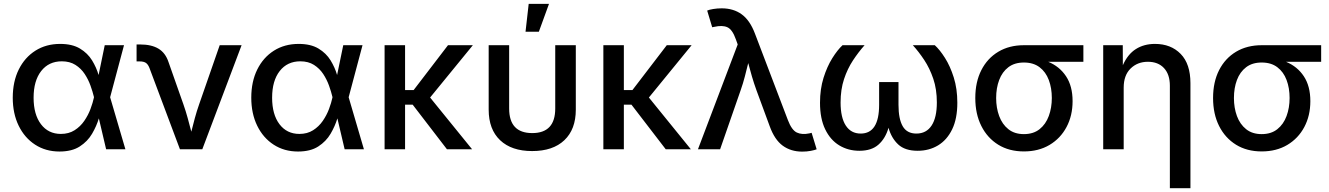

<svg xmlns="http://www.w3.org/2000/svg" viewBox="-20 -783 6968 1007"><path d="M292 11.7Q219.7 11.7 164.3 -24.2Q108.9 -60.1 77.9 -123.8Q46.9 -187.5 46.9 -270.5Q46.9 -355 78.4 -418.5Q109.9 -481.9 165.8 -517.3Q221.7 -552.7 295.4 -552.7Q358.9 -552.7 399.4 -528.3Q439.9 -503.9 462.9 -466.3Q485.8 -428.7 497.1 -389.6L529.3 -545.9H630.4L557.6 -272.9L637.7 0H536.6L498.5 -162.1Q486.3 -121.6 462.9 -81.5Q439.5 -41.5 398.4 -14.9Q357.4 11.7 292 11.7ZM472.7 -272.9V-274.4Q466.3 -301.3 454.8 -333.5Q443.4 -365.7 424.3 -394.8Q405.3 -423.8 375.7 -442.6Q346.2 -461.4 304.2 -461.4Q235.8 -461.4 196 -410.4Q156.2 -359.4 156.2 -270.5Q156.2 -182.6 194.8 -131.6Q233.4 -80.6 299.3 -80.6Q340.8 -80.6 371.1 -99.9Q401.4 -119.1 421.9 -148.9Q442.4 -178.7 454.6 -211.4Q466.8 -244.1 472.7 -271.5Z M923.8 0 763.7 -426.8Q756.3 -445.8 744.9 -453.4Q733.4 -460.9 712.9 -460.9H696.3V-549.8H715.3Q774.4 -549.8 811 -527.8Q847.7 -505.9 863.8 -457.5L941.9 -235.8Q954.6 -199.7 964.4 -163.8Q974.1 -127.9 983.4 -92.3Q992.2 -127.9 1002 -163.8Q1011.7 -199.7 1024.4 -235.8L1132.3 -545.9H1247.1L1041 0Z M1543 11.7Q1470.7 11.7 1415.3 -24.2Q1359.9 -60.1 1328.9 -123.8Q1297.9 -187.5 1297.9 -270.5Q1297.9 -355 1329.3 -418.5Q1360.8 -481.9 1416.7 -517.3Q1472.7 -552.7 1546.4 -552.7Q1609.9 -552.7 1650.4 -528.3Q1690.9 -503.9 1713.9 -466.3Q1736.8 -428.7 1748 -389.6L1780.3 -545.9H1881.3L1808.6 -272.9L1888.7 0H1787.6L1749.5 -162.1Q1737.3 -121.6 1713.9 -81.5Q1690.4 -41.5 1649.4 -14.9Q1608.4 11.7 1543 11.7ZM1723.6 -272.9V-274.4Q1717.3 -301.3 1705.8 -333.5Q1694.3 -365.7 1675.3 -394.8Q1656.2 -423.8 1626.7 -442.6Q1597.2 -461.4 1555.2 -461.4Q1486.8 -461.4 1447 -410.4Q1407.2 -359.4 1407.2 -270.5Q1407.2 -182.6 1445.8 -131.6Q1484.4 -80.6 1550.3 -80.6Q1591.8 -80.6 1622.1 -99.9Q1652.3 -119.1 1672.9 -148.9Q1693.4 -178.7 1705.6 -211.4Q1717.8 -244.1 1723.6 -271.5Z M2104.5 -545.9V-310.5H2149.4L2329.6 -545.9H2460L2235.8 -271.5L2456.1 0H2324.2L2144.5 -233.9H2104.5V0H1997.1V-545.9Z M2771 9.3Q2663.1 9.3 2603 -47.6Q2543 -104.5 2543 -208V-545.9H2650.4V-213.9Q2650.4 -85 2771.5 -85Q2892.1 -85 2892.1 -213.9V-545.9H3000V-208Q3000 -104.5 2939.9 -47.6Q2879.9 9.3 2771 9.3ZM2736.3 -616.7 2752.9 -762.7H2859.4L2806.2 -616.7Z M3252 -545.9V-310.5H3296.9L3477.1 -545.9H3607.4L3383.3 -271.5L3603.5 0H3471.7L3292 -233.9H3252V0H3144.5V-545.9Z M3640.6 0 3849.1 -549.8 3839.8 -575.7Q3821.3 -628.4 3794.9 -640.1Q3768.6 -651.9 3726.1 -642.1L3715.3 -640.1L3689 -727.5Q3699.7 -732.4 3720.9 -735.8Q3742.2 -739.3 3765.1 -739.3Q3826.7 -739.3 3869.9 -708Q3913.1 -676.8 3939.5 -606.9L4112.3 -153.3Q4132.3 -100.6 4159.2 -87.9Q4186 -75.2 4225.1 -83.5L4236.8 -86.4L4263.2 0Q4252.4 4.4 4231.9 8.3Q4211.4 12.2 4187.5 12.2Q4127.9 12.2 4085.2 -19Q4042.5 -50.3 4017.1 -120.6L3947.3 -310.1Q3934.1 -346.7 3923.8 -381.8Q3913.6 -417 3904.3 -452.1Q3895.5 -417 3886.5 -381.6Q3877.4 -346.2 3864.7 -310.1L3756.8 0Z M4487.3 7.8Q4428.7 7.8 4381.8 -20.5Q4335 -48.8 4307.9 -105Q4280.8 -161.1 4280.8 -244.1Q4280.8 -315.9 4299.3 -375Q4317.9 -434.1 4345.2 -477.8Q4372.6 -521.5 4398.9 -545.9H4514.6Q4482.4 -509.8 4453.6 -466.1Q4424.8 -422.4 4406.7 -367.9Q4388.7 -313.5 4388.7 -245.6Q4388.7 -166.5 4416 -124.5Q4443.4 -82.5 4494.1 -82.5Q4590.8 -82.5 4590.8 -233.4V-352.5H4692.4V-233.4Q4692.4 -159.2 4714.6 -120.8Q4736.8 -82.5 4786.1 -82.5Q4838.4 -82.5 4866 -124.5Q4893.6 -166.5 4893.6 -245.6Q4893.6 -314.9 4874.8 -370.1Q4856 -425.3 4827.1 -468.8Q4798.3 -512.2 4767.6 -545.9H4882.8Q4908.7 -522.5 4936 -479.5Q4963.4 -436.5 4982.2 -377Q5001 -317.4 5001 -244.1Q5001 -160.6 4973.9 -104.7Q4946.8 -48.8 4899.9 -20.5Q4853 7.8 4793 7.8Q4726.6 7.8 4690.9 -25.4Q4655.3 -58.6 4640.1 -112.8Q4624 -57.1 4587.6 -24.7Q4551.3 7.8 4487.3 7.8Z M5350.1 11.2Q5272.9 11.2 5215.8 -23.9Q5158.7 -59.1 5127 -122.1Q5095.2 -185.1 5095.2 -269Q5095.2 -353 5127 -415.3Q5158.7 -477.5 5216.1 -511.7Q5273.4 -545.9 5350.1 -545.9H5662.1V-459H5477.5Q5537.1 -434.6 5571.3 -382.8Q5605.5 -331.1 5605.5 -252.4Q5605.5 -176.3 5573.7 -116.7Q5542 -57.1 5484.6 -22.9Q5427.2 11.2 5350.1 11.2ZM5350.1 -455.1Q5300.8 -455.1 5268.6 -430.4Q5236.3 -405.8 5220.5 -363.5Q5204.6 -321.3 5204.6 -269Q5204.6 -217.3 5220.5 -174.3Q5236.3 -131.3 5268.6 -105.5Q5300.8 -79.6 5350.1 -79.6Q5399.9 -79.6 5432.4 -105.5Q5464.8 -131.3 5480.7 -174.6Q5496.6 -217.8 5496.6 -269Q5496.6 -321.3 5480.7 -363.5Q5464.8 -405.8 5432.4 -430.4Q5399.9 -455.1 5350.1 -455.1Z M5873.5 -323.2V0H5766.1V-545.9H5868.7L5869.1 -440.9Q5894.5 -498.5 5937.3 -525.6Q5980 -552.7 6037.6 -552.7Q6121.1 -552.7 6172.4 -500.2Q6223.6 -447.8 6223.6 -346.7V204.1H6115.7V-333.5Q6115.7 -392.6 6085 -425.8Q6054.2 -459 6000.5 -459Q5945.8 -459 5909.7 -423.6Q5873.5 -388.2 5873.5 -323.2Z M6597.2 11.2Q6520 11.2 6462.9 -23.9Q6405.8 -59.1 6374 -122.1Q6342.3 -185.1 6342.3 -269Q6342.3 -353 6374 -415.3Q6405.8 -477.5 6463.1 -511.7Q6520.5 -545.9 6597.2 -545.9H6909.2V-459H6724.6Q6784.2 -434.6 6818.4 -382.8Q6852.5 -331.1 6852.5 -252.4Q6852.5 -176.3 6820.8 -116.7Q6789.1 -57.1 6731.7 -22.9Q6674.3 11.2 6597.2 11.2ZM6597.2 -455.1Q6547.9 -455.1 6515.6 -430.4Q6483.4 -405.8 6467.5 -363.5Q6451.7 -321.3 6451.7 -269Q6451.7 -217.3 6467.5 -174.3Q6483.4 -131.3 6515.6 -105.5Q6547.9 -79.6 6597.2 -79.6Q6647 -79.6 6679.4 -105.5Q6711.9 -131.3 6727.8 -174.6Q6743.7 -217.8 6743.7 -269Q6743.7 -321.3 6727.8 -363.5Q6711.9 -405.8 6679.4 -430.4Q6647 -455.1 6597.2 -455.1Z"/></svg>

Font: Inter Medium
Style: Regular
Weight: 500
Designer: Rasmus Andersson
Foundry: rsms
Version: Version 4.001;git-9221beed3